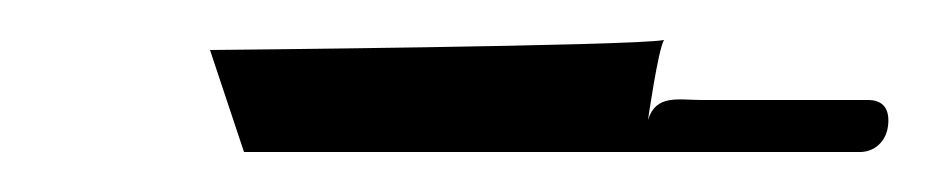

<svg xmlns="http://www.w3.org/2000/svg" viewBox="-20 -356 464 96"><path d="M85 -331 102 -280H410C417 -280 423 -285 424 -293C425 -301 422 -306 414 -306H356H331C319 -306 308 -309 304 -296C304 -296 309 -331 312 -336C297 -333 85 -331 85 -331ZM312 -336Z"/></svg>

Font: FailCity
Style: OBL
Weight: 400
Version: Version 1